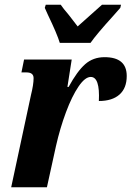

<svg xmlns="http://www.w3.org/2000/svg" viewBox="-20 -786 552 806"><path d="M110 -387Q121 -431 121 -458Q121 -482 91 -482H70L81 -536H281L263 -421H268Q304 -487 337.5 -516.5Q371 -546 419 -546Q512 -546 512 -467Q512 -416 481.5 -389Q451 -362 395 -362Q400 -463 361 -463Q337 -463 309.5 -422.5Q282 -382 257 -315Q232 -248 215 -173L177 0H27ZM181 -724 168 -753 172 -766H235Q245 -751 269 -723Q276 -713 286 -701Q296 -689 306 -675L408 -766H488L485 -753L455 -719Q385 -642 360 -606H231Q220 -643 181 -724Z"/></svg>

Font: Noto Serif CondExtraBold
Style: Italic
Weight: 800
Width: 3
Italic angle: -12°
Designer: Monotype Design Team
Foundry: Monotype Imaging Inc.
Version: Version 1.001